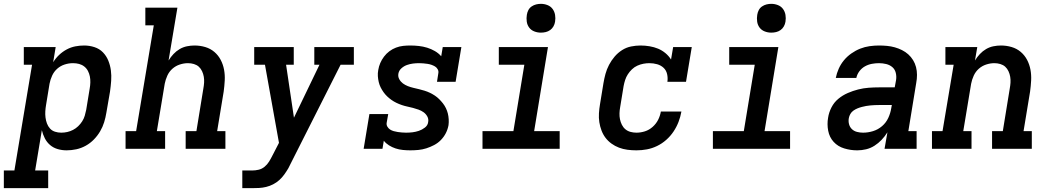

<svg xmlns="http://www.w3.org/2000/svg" viewBox="-61 -775 5481 1000"><path d="M-41 205V113H14L106 -438H63V-530H229L216 -451Q229 -472 247 -489Q265 -506 286.5 -517.5Q308 -529 331 -533.5Q354 -538 377 -538Q405 -538 431 -529.5Q457 -521 475 -502.5Q493 -484 503 -459.5Q513 -435 516.5 -408.5Q520 -382 518 -354Q516 -326 512 -298L493 -188Q489 -163 481.5 -138.5Q474 -114 460.5 -91Q447 -68 428 -48.5Q409 -29 385.5 -16Q362 -3 336.5 2.5Q311 8 286 8Q262 8 239.5 1.5Q217 -5 200 -19.5Q183 -34 172.5 -54.5Q162 -75 157 -97L122 113H190V205ZM258 -84Q274 -84 289.5 -87.5Q305 -91 319.5 -98.5Q334 -106 346 -117.5Q358 -129 367 -143Q376 -157 380.5 -172.5Q385 -188 388 -203L406 -313Q409 -329 409.5 -345.5Q410 -362 407 -377Q404 -392 397 -405.5Q390 -419 378 -428.5Q366 -438 351 -442Q336 -446 319 -446Q319 -446 319 -446Q319 -446 319 -446Q297 -446 275.5 -439Q254 -432 237 -417Q220 -402 210.5 -381Q201 -360 197 -339L179 -229Q176 -212 175 -195.5Q174 -179 176 -163Q178 -147 183.5 -132Q189 -117 199.5 -105.5Q210 -94 225.5 -89Q241 -84 258 -84Z M593 0V-92H648L740 -643H696V-735H863L817 -460Q828 -478 842.5 -493.5Q857 -509 875 -519.5Q893 -530 913 -534Q933 -538 952 -538Q981 -538 1008 -530Q1035 -522 1055.5 -504.5Q1076 -487 1088.5 -463Q1101 -439 1106 -412Q1111 -385 1109.5 -356Q1108 -327 1104 -298L1070 -92H1113V0H906V-92H962L998 -313Q1001 -329 1002 -344.5Q1003 -360 1000.5 -375Q998 -390 991.5 -404Q985 -418 974.5 -427.5Q964 -437 949 -441.5Q934 -446 918 -446Q897 -446 875.5 -439Q854 -432 837 -417Q820 -402 810.5 -381Q801 -360 797 -339L756 -92H799V0Z M1201 205V113H1252Q1269 113 1286 109Q1303 105 1317 93.5Q1331 82 1340.5 66.5Q1350 51 1358 35Q1358 35 1358 34.5Q1358 34 1358 34L1359 33L1392 -31L1319 -438H1263V-530H1469V-438H1429L1470 -162L1603 -438H1576V-530H1782V-438H1713L1454 75Q1451 82 1447.5 88Q1444 94 1441 101Q1431 118 1419.5 134Q1408 150 1393.5 163Q1379 176 1361.5 185Q1344 194 1325.5 198.5Q1307 203 1288.5 204Q1270 205 1252 205Z M2076 8Q2057 8 2037 6Q2017 4 1999 -2Q1981 -8 1965 -18Q1949 -28 1938 -42L1931 0H1833L1863 -181H1961L1953 -136Q1951 -125 1956.5 -115.5Q1962 -106 1970.5 -100.5Q1979 -95 1989.5 -92Q2000 -89 2010.5 -87.5Q2021 -86 2032 -85Q2043 -84 2054 -84Q2071 -84 2087.5 -86Q2104 -88 2120.5 -93.5Q2137 -99 2152 -110.5Q2167 -122 2169 -139Q2172 -155 2164.5 -168.5Q2157 -182 2145 -190.5Q2133 -199 2119 -204Q2105 -209 2090 -213Q2075 -217 2060.5 -220Q2046 -223 2031.5 -228Q2017 -233 2003.5 -239.5Q1990 -246 1978 -254.5Q1966 -263 1955.5 -273Q1945 -283 1936.5 -295Q1928 -307 1921.5 -320Q1915 -333 1911.5 -348Q1908 -363 1907 -378.5Q1906 -394 1909 -410Q1912 -429 1919.5 -446.5Q1927 -464 1939 -480Q1951 -496 1967 -508Q1983 -520 2001.5 -527Q2020 -534 2038.5 -536Q2057 -538 2075 -538Q2098 -538 2120.5 -535.5Q2143 -533 2164 -526.5Q2185 -520 2204 -509Q2223 -498 2237 -482L2245 -530H2342L2312 -349H2215L2222 -394Q2224 -405 2218.5 -414.5Q2213 -424 2204.5 -429Q2196 -434 2186 -437.5Q2176 -441 2165 -442.5Q2154 -444 2143.5 -445Q2133 -446 2122 -446Q2106 -446 2090 -444Q2074 -442 2058.5 -436.5Q2043 -431 2030 -419.5Q2017 -408 2014 -392Q2011 -376 2018.5 -362.5Q2026 -349 2037.5 -340.5Q2049 -332 2063 -326.5Q2077 -321 2092 -317.5Q2107 -314 2121.5 -310.5Q2136 -307 2150.5 -302.5Q2165 -298 2178.5 -291.5Q2192 -285 2204 -277Q2216 -269 2226.5 -258.5Q2237 -248 2246 -236.5Q2255 -225 2261.5 -211.5Q2268 -198 2271.5 -184Q2275 -170 2276 -154Q2277 -138 2275 -123Q2271 -101 2261 -81.5Q2251 -62 2235.5 -46Q2220 -30 2200 -19.5Q2180 -9 2159.5 -2.5Q2139 4 2118 6Q2097 8 2076 8Z M2452 0V-92H2613L2670 -438H2537V-530H2793L2721 -92H2854V0ZM2756 -605Q2738 -605 2721.5 -611.5Q2705 -618 2695 -631.5Q2685 -645 2682.5 -662.5Q2680 -680 2683 -698Q2685 -711 2691 -722.5Q2697 -734 2708 -741.5Q2719 -749 2731.5 -752Q2744 -755 2756 -755Q2774 -755 2790.5 -748.5Q2807 -742 2817 -728.5Q2827 -715 2830 -697.5Q2833 -680 2830 -662Q2828 -649 2821.5 -637.5Q2815 -626 2804.5 -618.5Q2794 -611 2781.5 -608Q2769 -605 2756 -605Z M3254 8Q3230 8 3207 5Q3184 2 3163 -6Q3142 -14 3124 -27Q3106 -40 3093 -57Q3080 -74 3072 -95Q3064 -116 3060.5 -138.5Q3057 -161 3058.5 -185Q3060 -209 3064 -232L3082 -342Q3086 -366 3092.5 -390Q3099 -414 3111 -437Q3123 -460 3140 -480Q3157 -500 3179 -514Q3201 -528 3226 -533Q3251 -538 3275 -538Q3299 -538 3322.5 -534Q3346 -530 3366.5 -521.5Q3387 -513 3404.5 -498.5Q3422 -484 3434 -465L3445 -530H3542L3512 -349H3415Q3418 -369 3413.5 -389Q3409 -409 3395 -422Q3381 -435 3361.5 -440.5Q3342 -446 3321 -446Q3306 -446 3290 -443Q3274 -440 3258.5 -433Q3243 -426 3230.5 -414Q3218 -402 3209 -388Q3200 -374 3195 -358.5Q3190 -343 3187 -327L3169 -217Q3166 -201 3165.5 -185Q3165 -169 3168 -154Q3171 -139 3178 -125Q3185 -111 3196.5 -101.5Q3208 -92 3223 -88Q3238 -84 3254 -84Q3276 -84 3298 -91Q3320 -98 3338 -114Q3356 -130 3366.5 -150.5Q3377 -171 3381 -194H3488Q3483 -166 3473 -140Q3463 -114 3447 -90Q3431 -66 3409 -46.5Q3387 -27 3361 -14.5Q3335 -2 3308 3Q3281 8 3254 8Z M3652 0V-92H3813L3870 -438H3737V-530H3993L3921 -92H4054V0ZM3956 -605Q3938 -605 3921.5 -611.5Q3905 -618 3895 -631.5Q3885 -645 3882.5 -662.5Q3880 -680 3883 -698Q3885 -711 3891 -722.5Q3897 -734 3908 -741.5Q3919 -749 3931.5 -752Q3944 -755 3956 -755Q3974 -755 3990.5 -748.5Q4007 -742 4017 -728.5Q4027 -715 4030 -697.5Q4033 -680 4030 -662Q4028 -649 4021.5 -637.5Q4015 -626 4004.5 -618.5Q3994 -611 3981.5 -608Q3969 -605 3956 -605Z M4403 8Q4369 8 4336 -2Q4303 -12 4281 -36Q4259 -60 4252.5 -94Q4246 -128 4252 -162Q4256 -189 4269.5 -215.5Q4283 -242 4305.5 -260.5Q4328 -279 4354.5 -290.5Q4381 -302 4408.5 -309Q4436 -316 4463.5 -318Q4491 -320 4518 -320H4599L4606 -358Q4609 -377 4604.5 -395.5Q4600 -414 4586.5 -425.5Q4573 -437 4554.5 -441.5Q4536 -446 4517 -446Q4499 -446 4480 -442.5Q4461 -439 4444 -429.5Q4427 -420 4415 -404Q4403 -388 4399 -369H4292Q4297 -394 4307.5 -417.5Q4318 -441 4334.5 -461Q4351 -481 4373 -496.5Q4395 -512 4419 -521.5Q4443 -531 4468 -534.5Q4493 -538 4517 -538Q4538 -538 4559 -536Q4580 -534 4599.5 -528.5Q4619 -523 4637 -514Q4655 -505 4669.5 -492Q4684 -479 4694.5 -462Q4705 -445 4710 -425.5Q4715 -406 4715 -385Q4715 -364 4711 -343L4670 -92H4713V0H4546L4561 -86Q4548 -65 4531 -47Q4514 -29 4493.5 -16Q4473 -3 4450 2.5Q4427 8 4404 8Q4404 8 4404 8Q4404 8 4403 8ZM4434 -84Q4460 -84 4486 -92Q4512 -100 4533 -118Q4554 -136 4565.5 -161Q4577 -186 4581 -212L4584 -228H4518Q4506 -228 4495 -227.5Q4484 -227 4472.5 -226Q4461 -225 4450 -223Q4439 -221 4427.5 -218Q4416 -215 4405 -210.5Q4394 -206 4384 -199Q4374 -192 4368 -181.5Q4362 -171 4360 -160Q4357 -144 4361 -128.5Q4365 -113 4376 -102.5Q4387 -92 4402.5 -88Q4418 -84 4434 -84Z M4793 0V-92H4848L4906 -438H4863V-530H5029L5017 -460Q5028 -478 5042.5 -493.5Q5057 -509 5075 -519.5Q5093 -530 5113 -534Q5133 -538 5152 -538Q5181 -538 5208 -530Q5235 -522 5255.5 -504.5Q5276 -487 5288.5 -463Q5301 -439 5306 -412Q5311 -385 5309.5 -356Q5308 -327 5304 -298L5270 -92H5313V0H5106V-92H5162L5198 -313Q5201 -329 5202 -344.5Q5203 -360 5200.5 -375Q5198 -390 5191.5 -404Q5185 -418 5174.5 -427.5Q5164 -437 5149 -441.5Q5134 -446 5118 -446Q5097 -446 5075.5 -439Q5054 -432 5037 -417Q5020 -402 5010.5 -381Q5001 -360 4997 -339L4956 -92H4999V0Z"/></svg>

Font: Iosevka Slab SmBdExObl
Style: Regular
Weight: 600
Width: 7
Italic angle: -9°
Monospace: yes
Designer: Belleve Invis
Foundry: Belleve Invis
Version: Version 11.1.0; ttfautohint (v1.8.3)